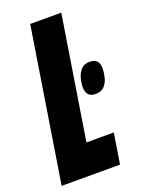

<svg xmlns="http://www.w3.org/2000/svg" viewBox="-154 -762 608 825"><g transform="rotate(-20 150.0 -350.0)"><path d="M-19 0 92 -700H234L145 -139H270L248 0ZM211 -367Q211 -387 217 -408.5Q223 -430 237 -445Q251 -460 276 -460Q319 -460 319 -415Q319 -395 313.5 -373Q308 -351 294 -336Q280 -321 254 -321Q211 -321 211 -367Z"/></g></svg>

Font: Georama ExtraCondensed ExtraBold
Style: Italic
Weight: 800
Width: 2
Italic angle: -9°
Designer: Jean-Baptiste Levee
Foundry: Production Type
Version: Version 1.000